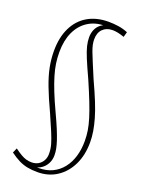

<svg xmlns="http://www.w3.org/2000/svg" viewBox="-177 -826 824 1123"><g transform="rotate(20 235.0 -264.5)"><path d="M205 220Q170 220 142 214.5Q114 209 88 196Q62 183 32 161L45 131Q68 148 86 158.5Q104 169 120 173.5Q136 178 153 178Q177 178 195 167.5Q213 157 223.5 137.5Q234 118 233 93Q233 66 225 38Q217 10 200.5 -29.5Q184 -69 157 -130Q119 -211 96 -271.5Q73 -332 63.5 -381.5Q54 -431 54 -480Q54 -564 83.5 -624.5Q113 -685 167.5 -717Q222 -749 297 -749Q328 -749 358.5 -744.5Q389 -740 418 -728L409 -696Q386 -704 368.5 -707.5Q351 -711 336 -711Q298 -711 275 -688Q252 -665 252 -624Q252 -608 255.5 -591Q259 -574 267.5 -551Q276 -528 291 -492.5Q306 -457 329 -402Q361 -333 381.5 -282Q402 -231 413.5 -190.5Q425 -150 430.5 -116Q436 -82 436 -48Q436 30 407 90.5Q378 151 326 185.5Q274 220 205 220ZM205 195Q253 195 290 177Q327 159 352.5 126.5Q378 94 391 50.5Q404 7 404 -45Q404 -78 399 -110Q394 -142 382 -181Q370 -220 350 -271Q330 -322 300 -391Q268 -460 250.5 -502.5Q233 -545 226.5 -572.5Q220 -600 220 -625Q220 -651 229.5 -673Q239 -695 258 -709.5Q277 -724 304 -727L313 -716Q304 -718 296.5 -718.5Q289 -719 280 -719Q223 -719 178.5 -690Q134 -661 110 -608.5Q86 -556 86 -484Q86 -447 91 -413.5Q96 -380 107.5 -341.5Q119 -303 138 -255Q157 -207 187 -143Q211 -92 226 -55.5Q241 -19 249.5 7Q258 33 262 53.5Q266 74 266 94Q266 124 252 148.5Q238 173 214 186.5Q190 200 158 199L141 186Q154 191 169.5 193Q185 195 205 195Z"/></g></svg>

Font: Georama ExtraLight
Style: Regular
Weight: 250
Version: Version 1.001